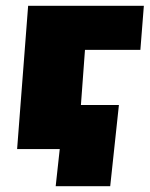

<svg xmlns="http://www.w3.org/2000/svg" viewBox="-20 -514 516 662"><path d="M273 -342 259 -152H390L360 128H172L186 0H39L77 -494H476L464 -342Z"/></svg>

Font: Nunito Sans Heavy Heavy
Style: Italic
Weight: 400
Italic angle: -4.541°
Designer: Vernon Adams
Foundry: Vernon Adams
Version: Version 2.002